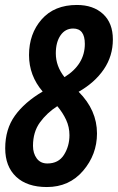

<svg xmlns="http://www.w3.org/2000/svg" viewBox="-20 -744 475 774"><path d="M371 -206Q371 -300 297 -374Q362 -411 398.5 -464.5Q435 -518 435 -585Q435 -651 395.5 -687.5Q356 -724 290 -724Q199 -724 148 -666Q97 -608 97 -522Q97 -439 152 -375Q79 -332 40 -277.5Q1 -223 1 -146Q1 -73 45 -31.5Q89 10 169 10Q259 10 315 -55.5Q371 -121 371 -206ZM205 -529Q205 -574 224 -601.5Q243 -629 275 -629Q322 -629 322 -567Q322 -484 240 -433Q205 -477 205 -529ZM113 -156Q113 -212 141 -250.5Q169 -289 211 -316Q233 -290 246.5 -261Q260 -232 260 -199Q260 -155 238 -120Q216 -85 171 -85Q143 -85 128 -105.5Q113 -126 113 -156Z"/></svg>

Font: Noto Sans Display Condensed
Style: Bold Italic
Weight: 700
Width: 3
Designer: Monotype Design team
Foundry: Monotype Imaging Inc.
Version: 1.000